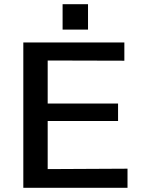

<svg xmlns="http://www.w3.org/2000/svg" viewBox="-20 -894 673 914"><path d="M278 -753V-874H399V-753ZM91 0V-692H572V-605L207 -606V-401H542V-318H207V-89L587 -91V0Z"/></svg>

Font: Coval
Style: Medium
Weight: 500
Foundry: Context Ltd
Version: Version 001.000